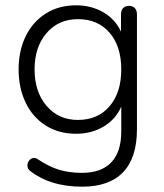

<svg xmlns="http://www.w3.org/2000/svg" viewBox="-20 -514 615 722"><path d="M95 130Q83 122 83 108Q83 97 90.5 88.5Q98 80 108 80Q116 80 121 84Q164 113 202.5 124.5Q241 136 288 136Q361 136 398.5 96.5Q436 57 436 -19V-113Q415 -65 369.5 -38Q324 -11 266 -11Q201 -11 152 -42Q103 -73 76.5 -128Q50 -183 50 -253Q50 -323 76.5 -377.5Q103 -432 152 -463Q201 -494 266 -494Q324 -494 369 -467.5Q414 -441 435 -395V-460Q435 -475 443 -483.5Q451 -492 465 -492Q479 -492 487 -483.5Q495 -475 495 -460V-28Q495 79 443 133.5Q391 188 289 188Q170 188 95 130ZM436 -253Q436 -340 392 -391Q348 -442 273 -442Q200 -442 155 -389.5Q110 -337 110 -253Q110 -169 155 -116Q200 -63 273 -63Q348 -63 392 -114.5Q436 -166 436 -253Z"/></svg>

Font: SN Pro Light
Style: Regular
Weight: 300
Designer: Tobias Whetton
Foundry: Supernotes
Version: Version 1.002